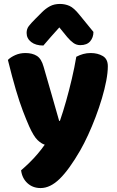

<svg xmlns="http://www.w3.org/2000/svg" viewBox="-20 -765 591 974"><path d="M128 -124Q113 -158 96 -202.5Q79 -247 60.5 -309.5Q42 -372 20 -461Q34 -475 57.5 -485.5Q81 -496 109 -496Q144 -496 167 -481.5Q190 -467 201 -427Q221 -357 241 -288.5Q261 -220 280 -152H284Q300 -198 315.5 -253Q331 -308 344.5 -365.5Q358 -423 367 -477Q384 -486 402 -491Q420 -496 440 -496Q475 -496 501 -481Q527 -466 527 -429Q527 -397 519 -355Q511 -313 497 -266Q483 -219 465 -171.5Q447 -124 427 -80.5Q407 -37 387 -2Q331 95 283 142Q235 189 186 189Q146 189 119 164Q92 139 87 99Q108 81 129.5 60Q151 39 171 15.5Q191 -8 207 -31Q190 -36 170.5 -54.5Q151 -73 128 -124ZM321 -577 281 -626Q255 -597 238.5 -578.5Q222 -560 200 -534Q161 -534 138 -552Q115 -570 115 -598Q115 -618 126 -632.5Q137 -647 159 -669L193 -703Q212 -722 233.5 -733.5Q255 -745 284 -745Q310 -745 332.5 -735Q355 -725 383 -690L454 -603Q454 -575 437.5 -555.5Q421 -536 387 -536Q368 -536 352.5 -547Q337 -558 321 -577Z"/></svg>

Font: Baloo Tamma 2 ExtraBold
Style: Regular
Weight: 800
Designer: Divya Kowshik, Shuchita Grover and Ek Type
Foundry: Ek Type
Version: Version 1.700